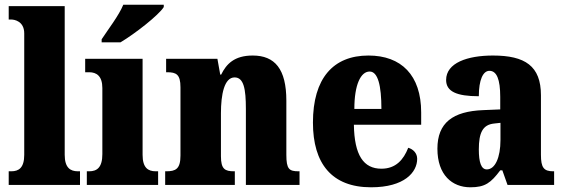

<svg xmlns="http://www.w3.org/2000/svg" viewBox="-20 -786 2397 816"><path d="M17 0H320V-58H311C279 -58 255 -73 255 -128V-760H17V-703H28C41 -703 83 -696 83 -644V-128C83 -73 60 -58 28 -58H17Z M412 -619V-606H492C554 -643 654 -721 676 -756V-766H504C486 -721 438 -659 412 -619ZM349 0H652V-58H642C609 -58 586 -73 586 -128V-536H342V-479H359C390 -479 415 -463 415 -412V-131C415 -74 392 -58 359 -58H349Z M682 0H978V-58H975C936 -58 919 -67 919 -122V-305C919 -384 933 -457 977 -457C1016 -457 1025 -408 1025 -323V0H1253V-58H1249C1209 -58 1197 -67 1197 -128V-358C1197 -493 1148 -550 1054 -550C976 -550 942 -514 920 -469H916L904 -536H686V-479H690C729 -479 747 -470 747 -415V-125C747 -67 726 -58 686 -58H682Z M1557 10C1699 10 1753 -54 1753 -111C1753 -135 1736 -152 1715 -158C1695 -107 1662 -69 1601 -69C1525 -69 1486 -126 1484 -256H1770V-308C1770 -467 1685 -550 1546 -550C1396 -550 1310 -453 1310 -265C1310 -91 1390 10 1557 10ZM1601 -323H1486C1486 -426 1513 -482 1551 -482C1586 -482 1601 -423 1601 -323Z M1979 10C2042 10 2066 -9 2106 -62H2115L2137 0H2335V-58H2331C2291 -58 2279 -74 2279 -128V-381C2279 -506 2211 -550 2075 -550C1967 -550 1876 -519 1876 -446C1876 -397 1921 -377 2015 -377C2015 -447 2033 -485 2060 -485C2091 -485 2106 -449 2106 -374V-321L2034 -318C1904 -313 1839 -264 1839 -154C1839 -42 1902 10 1979 10ZM2049 -66C2025 -66 2015 -96 2015 -151C2015 -221 2031 -256 2080 -261L2107 -264V-191C2107 -116 2084 -66 2049 -66Z"/></svg>

Font: Noto Serif Georgian Condensed Black
Style: Regular
Weight: 900
Width: 3
Designer: Monotype Design Team, Akaki Razmadze
Foundry: Google LLC
Version: Version 2.003